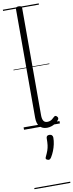

<svg xmlns="http://www.w3.org/2000/svg" viewBox="-152 -1053 607 1591"><g transform="rotate(-10 151.0 -257.5)"><path d="M192 17Q152 17 130 -8Q108 -33 108 -82V-996Q108 -1006 114 -1010.5Q120 -1015 133 -1015Q147 -1015 153.5 -1010.5Q160 -1006 160 -996V-94Q160 -63 170 -47Q180 -31 202 -31Q213 -31 223 -34Q233 -37 243 -44.5Q253 -52 263 -62Q269 -68 275.5 -68Q282 -68 289 -60Q294 -55 295.5 -48.5Q297 -42 293 -35Q282 -19 265.5 -7.5Q249 4 230 10.5Q211 17 192 17ZM148 278Q137 274 135.5 267.5Q134 261 141 248Q153 223 160 203Q167 183 170 160Q173 137 173 102Q173 91 179 84.5Q185 78 198 78Q213 78 220.5 86Q228 94 228 106Q228 133 222 161Q216 189 205.5 215.5Q195 242 180 266Q173 276 166 279.5Q159 283 148 278ZM0 490H302V500H0ZM0 -20H302V0H0ZM0 -505H302V-500H0ZM0 -1010H302V-1000H0Z"/></g></svg>

Font: Playwrite ES Deco Guides
Style: Regular
Weight: 400
Designer: Veronika Burian, José Scaglione
Foundry: TypeTogether
Version: Version 1.003